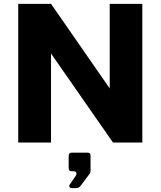

<svg xmlns="http://www.w3.org/2000/svg" viewBox="-20 -743 837 1001"><path d="M552 -723V-282L246 -723H75V0H246V-464L569 0H722V-723ZM353 238H370C386 238 392 236 400 226L448 162C449 159 452 155 452 150V67C452 58 447 53 437 53H353C344 53 338 58 338 70V131C338 145 342 150 357 150H366C378 150 383 163 374 175L343 220C338 228 344 238 353 238Z"/></svg>

Font: United Sans ExtraBold
Style: Regular
Weight: 800
Designer: Pablo Impallari, Rodrigo Fuenzalida (Modified by Dan O. Williams)
Version: Version 1.000;PS 001.000;hotconv 1.0.88;makeotf.lib2.5.64775